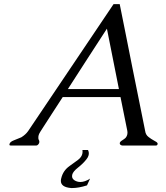

<svg xmlns="http://www.w3.org/2000/svg" viewBox="-20 -717 818 946"><path d="M413.6 22Q419.9 35.2 416.5 47.9Q414.1 57.6 406.7 66.9Q389.6 88.9 364.7 108.4Q339.8 127.9 335.9 143.6Q332 160.2 344.7 169.9Q358.9 179.7 376 179.7Q397.9 179.7 423.8 163.1L408.7 196.3Q367.7 209.5 335.9 209.5Q333.5 209.5 331.1 209.5Q279.8 205.6 279.8 173.8Q279.8 169.9 280.8 165Q281.2 163.1 281.7 161.6Q290.5 123.5 323.2 100.6Q346.7 84 364.3 70.8Q381.8 57.6 385.7 40.5Q387.7 31.7 386.2 22ZM565.9 -278.3 506.8 -575.7Q458.5 -501 410.2 -426.8Q361.8 -352.5 314.5 -278.3ZM754.4 -2.4Q752.9 0 748 0H583Q579.1 0 574.7 -2.9Q570.3 -5.9 570.3 -8.8Q569.8 -11.7 570.8 -14.6Q571.3 -17.6 577.6 -22.5Q583.5 -27.3 591.3 -31.7Q599.6 -37.1 602.5 -43Q606 -48.8 607.4 -55.7Q608.9 -63 607.4 -71.8L573.7 -238.8H289.1Q262.2 -197.3 234.9 -155.3Q207.5 -113.3 191.4 -87.9Q174.8 -62.5 172.4 -56.6Q170.4 -50.8 169.4 -46.9Q168.5 -43 168.9 -37.1Q168.9 -31.2 171.4 -27.3Q173.8 -23.4 173.8 -19.5Q173.8 -15.6 173.3 -13.7Q172.9 -12.2 171.9 -10.3Q166 0 158.7 0H32.7Q26.4 0 26.4 -4.4Q26.4 -6.8 27.8 -10.3Q31.7 -19 47.9 -25.4Q64 -31.7 85 -40.5Q106.4 -53.7 118.7 -71.3L539.6 -696.8H569.8Q581.1 -639.2 598.1 -555.7Q615.2 -472.2 632.3 -383.8Q649.9 -295.4 667 -211.9Q684.1 -128.4 695.3 -71.3Q697.8 -52.7 711.9 -42Q726.1 -31.2 735.4 -26.4Q745.1 -21.5 750.5 -17.6Q755.9 -13.7 756.3 -10.7Q756.8 -9.8 756.8 -8.8Q756.8 -5.9 754.4 -2.4Z"/></svg>

Font: Caudex
Style: Italic
Weight: 400
Italic angle: -13°
Version: Version 1.04